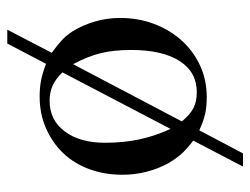

<svg xmlns="http://www.w3.org/2000/svg" viewBox="-102 -490 703 540"><g transform="rotate(-90 250.0 -219.5)"><path d="M372 -426Q395 -409 407.5 -397.5Q420 -386 432 -368Q450 -339 460 -304.5Q470 -270 470 -234Q470 -182 453 -137.5Q436 -93 406 -60Q376 -27 335.5 -8.5Q295 10 247 10Q221 10 200.5 5.5Q180 1 154 -11L89 112H52L125 -28Q99 -48 86.5 -62.5Q74 -77 62 -97Q46 -126 37.5 -159Q29 -192 29 -227Q29 -278 45 -321Q61 -364 90.5 -394.5Q120 -425 160.5 -442.5Q201 -460 249 -460Q274 -460 294.5 -456Q315 -452 341 -442L398 -551H437ZM179 -60Q198 -37 216.5 -27.5Q235 -18 261 -18Q318 -18 349 -66.5Q380 -115 380 -203Q380 -251 371 -288Q362 -325 340 -366ZM317 -396Q297 -416 278.5 -424Q260 -432 237 -432Q183 -432 151 -389.5Q119 -347 119 -276Q119 -224 128.5 -179.5Q138 -135 158 -92Z"/></g></svg>

Font: Klingon pIqaD HaSta
Style: Regular
Weight: 400
Width: 0
Designer: Mike Neff (qa'vaj)
Foundry: Mike Neff and Michael Everson
Version: Version 2.003